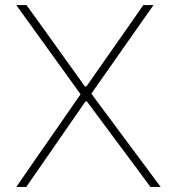

<svg xmlns="http://www.w3.org/2000/svg" viewBox="-20 -733 694 753"><path d="M44 0Q76.5 -47.5 110.5 -96.2Q144.5 -145 182 -199L302 -372V-355L197.5 -500Q161 -550.5 124.2 -601.5Q87.5 -652.5 44 -713H84Q122.5 -660 158.8 -609.2Q195 -558.5 228 -512.5L313 -394H319L402.5 -513.5Q435 -559.5 470.8 -610.8Q506.5 -662 542 -713H582Q543.5 -658 508.2 -608Q473 -558 443 -515L332 -357V-374L447.5 -218.5Q490 -161.5 529 -109Q568 -56.5 610 0H570Q531 -52.5 495.8 -100Q460.5 -147.5 428 -191L321 -335H315L215 -190.5Q183 -144 151.2 -98.2Q119.5 -52.5 83 0Z"/></svg>

Font: Commissioner Thin Thin
Style: Regular
Weight: 250
Version: Version 1.000